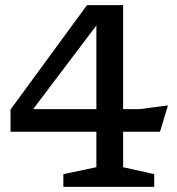

<svg xmlns="http://www.w3.org/2000/svg" viewBox="-20 -727 690 747"><path d="M459 -707V-302.5H524L633.5 -317L602.5 -214.5H459V-76.5L580 -49.5V0H226.5V-49.5L355 -76.5V-214.5H21V-301L318.5 -707ZM355 -302.5V-628L109 -302.5Z"/></svg>

Font: Newsreader 6pt
Style: Regular
Weight: 400
Designer: Hugues Gentile
Foundry: Production Type
Version: Version 1.003; ttfautohint (v1.8.3)